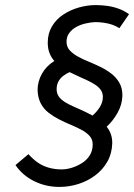

<svg xmlns="http://www.w3.org/2000/svg" viewBox="-20 -719 528 756"><path d="M450 -608 488 -663Q469 -677 446.5 -685Q424 -693 401 -696Q378 -699 357 -699Q324 -699 290.5 -689.5Q257 -680 229 -661.5Q201 -643 184.5 -615Q168 -587 168 -551Q168 -528 175 -510Q182 -492 194 -479Q162 -459 145 -428.5Q128 -398 128 -364Q129 -334 140.5 -312Q152 -290 171.5 -275Q191 -260 213.5 -248.5Q236 -237 259 -227.5Q282 -218 301.5 -207.5Q321 -197 333 -183.5Q345 -170 345 -150Q345 -126 333.5 -107.5Q322 -89 303 -77Q284 -65 263 -58.5Q242 -52 223 -52Q195 -52 171 -59Q147 -66 128 -79.5Q109 -93 92 -112L41 -69Q68 -29 114 -6Q160 17 214 17Q252 17 288.5 5.5Q325 -6 355 -28.5Q385 -51 403 -83Q421 -115 422 -156Q422 -176 416 -192Q410 -208 400 -220Q425 -243 443 -275Q461 -307 462 -343Q462 -372 450 -393Q438 -414 418.5 -429Q399 -444 375.5 -455.5Q352 -467 328.5 -476.5Q305 -486 285.5 -497Q266 -508 254 -521.5Q242 -535 242 -555Q242 -575 253 -589.5Q264 -604 280.5 -613Q297 -622 316.5 -626.5Q336 -631 354 -632Q371 -632 389 -629.5Q407 -627 422.5 -621.5Q438 -616 450 -608ZM344 -264Q326 -274 306.5 -283Q287 -292 268.5 -300Q250 -308 235 -317.5Q220 -327 211.5 -339Q203 -351 203 -368Q203 -384 209.5 -397Q216 -410 228 -419.5Q240 -429 254 -435Q272 -426 290 -418Q308 -410 325 -402Q342 -394 355.5 -385Q369 -376 377 -364.5Q385 -353 385 -337Q385 -316 372.5 -296.5Q360 -277 344 -264Z"/></svg>

Font: Advent Pro Medium
Style: Italic
Weight: 500
Italic angle: -12°
Version: Version 3.000